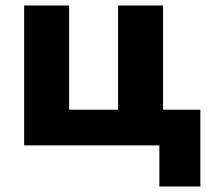

<svg xmlns="http://www.w3.org/2000/svg" viewBox="-20 -530 766 700"><path d="M68 0V-510H232V-130H410.5V-510H574.5V0ZM561 150V0H504.5V-130H710.5V150Z"/></svg>

Font: Geologica Roman
Style: Bold
Weight: 700
Designer: Sindre Bremnes, Frode Helland
Foundry: Monokrom Skriftforlag AS
Version: Version 1.010;gftools[0.9.28]